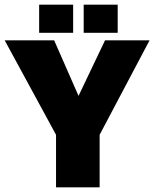

<svg xmlns="http://www.w3.org/2000/svg" viewBox="-25 -799 658 819"><path d="M423 -627H613L400 -224V0H214V-224L-5 -627H206L310 -390ZM477 -779V-659H332V-779ZM287 -779V-659H142V-779Z"/></svg>

Font: Blinker ExtraBold
Style: Regular
Weight: 800
Designer: Juergen Huber
Foundry: supertype
Version: Version 1.017;hotconv 1.0.117;makeotfexe 2.5.65602